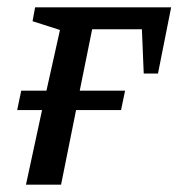

<svg xmlns="http://www.w3.org/2000/svg" viewBox="-20 -505 488 525"><path d="M51 0 95 -204H27L38 -257H107L144 -423L69 -447L76 -485H448L412 -304H373L368 -425H232L198 -257H322L311 -204H188L147 0Z"/></svg>

Font: Piazzolla Medium
Style: Italic
Weight: 500
Italic angle: -11.3°
Designer: Juan Pablo del Peral
Foundry: Huerta Tipografica
Version: Version 1.330